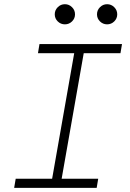

<svg xmlns="http://www.w3.org/2000/svg" viewBox="-20 -906 626 926"><path d="M48.3 0 55.7 -43.9H231.4L337.9 -649.4H163.1L170.4 -693.4H568.4L561 -649.4H383.8L277.3 -43.9H453.6L446.3 0ZM293 -788.6Q272.9 -788.6 258.5 -802.7Q244.1 -816.9 244.1 -836.9Q244.1 -856.9 258.5 -871.3Q272.9 -885.7 293 -885.7Q313 -885.7 327.4 -871.3Q341.8 -856.9 341.8 -836.9Q341.8 -816.9 327.4 -802.7Q313 -788.6 293 -788.6ZM496.6 -788.6Q476.6 -788.6 462.2 -802.7Q447.8 -816.9 447.8 -836.9Q447.8 -856.9 462.2 -871.3Q476.6 -885.7 496.6 -885.7Q516.6 -885.7 531 -871.3Q545.4 -856.9 545.4 -836.9Q545.4 -816.9 531 -802.7Q516.6 -788.6 496.6 -788.6Z"/></svg>

Font: Cascadia Mono ExtraLight
Style: Italic
Weight: 200
Italic angle: -10°
Monospace: yes
Designer: Aaron Bell
Foundry: Saja Typeworks
Version: Version 2404.023; ttfautohint (v1.8.4)